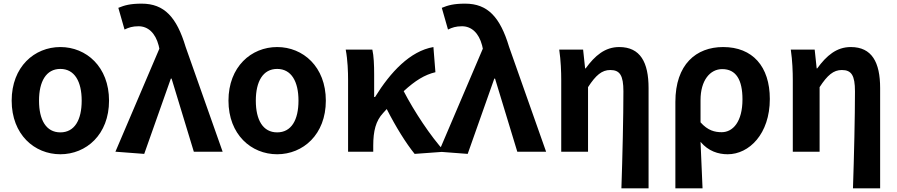

<svg xmlns="http://www.w3.org/2000/svg" viewBox="-20 -832 4920 1053"><path d="M311 14C453 14 578 -94 578 -280C578 -466 453 -574 311 -574C169 -574 44 -466 44 -280C44 -94 169 14 311 14ZM311 -106C233 -106 194 -174 194 -280C194 -385 233 -454 311 -454C389 -454 428 -385 428 -280C428 -174 389 -106 311 -106Z M771 12 917 -401H921L1043 0H1201L998 -575C949 -738 881 -812 757 -812C694 -812 663 -803 629 -789L663 -670C686 -681 706 -688 740 -688C791 -688 832 -652 850 -583L854 -565L613 0Z M1500 14C1642 14 1767 -94 1767 -280C1767 -466 1642 -574 1500 -574C1358 -574 1233 -466 1233 -280C1233 -94 1358 14 1500 14ZM1500 -106C1422 -106 1383 -174 1383 -280C1383 -385 1422 -454 1500 -454C1578 -454 1617 -385 1617 -280C1617 -174 1578 -106 1500 -106Z M2254 12 2419 0C2341 -85 2251 -222 2194 -332C2257 -390 2309 -422 2368 -436L2357 -574C2229 -552 2121 -436 2037 -300H2032V-423C2032 -475 2030 -526 2022 -560H1876C1887 -503 1889 -437 1889 -393V0H2027V-33C2027 -114 2041 -169 2081 -212L2101 -234C2152 -134 2207 -46 2254 12Z M2545 12 2691 -401H2695L2817 0H2975L2772 -575C2723 -738 2655 -812 2531 -812C2468 -812 2437 -803 2403 -789L2437 -670C2460 -681 2480 -688 2514 -688C2565 -688 2606 -652 2624 -583L2628 -565L2387 0Z M3388 201H3537V-349C3537 -490 3492 -574 3376 -574C3298 -574 3243 -527 3192 -457H3189L3178 -560H3047C3056 -499 3058 -437 3058 -393V0H3205V-354C3248 -420 3281 -448 3327 -448C3380 -448 3399 -418 3399 -331C3399 -193 3394 24 3388 201Z M3684 201H3833C3829 114 3826 36 3822 -54C3865 -3 3919 14 3971 14C4088 14 4202 -97 4202 -289C4202 -468 4107 -574 3946 -574C3798 -574 3684 -479 3684 -273ZM3938 -107C3900 -107 3862 -116 3822 -161V-283C3822 -391 3874 -453 3941 -453C4017 -453 4052 -394 4052 -287C4052 -165 4000 -107 3938 -107Z M4658 201H4807V-349C4807 -490 4762 -574 4646 -574C4568 -574 4513 -527 4462 -457H4459L4448 -560H4317C4326 -499 4328 -437 4328 -393V0H4475V-354C4518 -420 4551 -448 4597 -448C4650 -448 4669 -418 4669 -331C4669 -193 4664 24 4658 201Z"/></svg>

Font: Noto Sans CJK SC
Style: Bold
Weight: 700
Designer: Ryoko NISHIZUKA 西塚涼子 (kana, bopomofo & ideographs); Paul D. Hunt (Latin, Greek & Cyrillic); Sandoll Communications 산돌커뮤니
Foundry: Adobe
Version: Version 2.004;hotconv 1.0.118;makeotfexe 2.5.65603